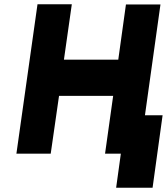

<svg xmlns="http://www.w3.org/2000/svg" viewBox="-20 -721 783 901"><path d="M57 0H218L257 -271H511L473 0H635L733 -700H571L535 -441H280L317 -701H156ZM525 160H696L743 -180H572Z"/></svg>

Font: Unageo
Style: Black-Italic
Weight: 900
Designer: Richard Sepsi
Foundry: Richard Sepsi
Version: Version 2.000